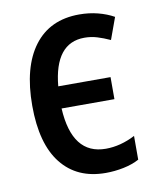

<svg xmlns="http://www.w3.org/2000/svg" viewBox="-69 -605 547 669"><g transform="rotate(-10 205.0 -270.0)"><path d="M252 10Q151 10 95.5 -60Q40 -130 40 -265Q40 -401 96 -475.5Q152 -550 256 -550Q291 -550 322 -542Q353 -534 378 -520L350 -443Q326 -454 304.5 -460.5Q283 -467 260 -467Q155 -467 141 -316H326V-238H139Q148 -73 267 -73Q319 -73 371 -100V-16Q347 -3 315.5 3.5Q284 10 252 10Z"/></g></svg>

Font: Noto Sans Condensed Medium
Style: Regular
Weight: 500
Width: 3
Designer: Monotype Design Team
Foundry: Monotype Imaging Inc.
Version: Version 2.013; ttfautohint (v1.8.4.7-5d5b)